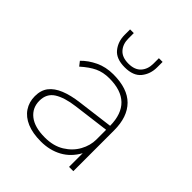

<svg xmlns="http://www.w3.org/2000/svg" viewBox="-196 -819 952 952"><g transform="rotate(45 280.0 -343.0)"><path d="M246 10Q188 10 148 -7Q108 -24 87 -55.5Q66 -87 66 -128Q66 -170 87 -197Q108 -224 148.5 -240.5Q189 -257 246 -264L434 -288Q433 -370 390.5 -411Q348 -452 265 -452Q222 -452 189 -436.5Q156 -421 118 -387L100 -410Q129 -440 171 -460Q213 -480 265 -480Q365 -480 414.5 -430Q464 -380 464 -286V0H434V-96Q405 -43 356.5 -16.5Q308 10 246 10ZM246 -18Q306 -18 348 -44Q390 -70 412 -110Q434 -150 434 -192V-260L246 -236Q175 -227 136.5 -202.5Q98 -178 98 -128Q98 -78 136 -48Q174 -18 246 -18ZM280 -544Q220 -544 193 -577.5Q166 -611 166 -658V-696H192V-658Q192 -619 214 -594.5Q236 -570 280 -570Q324 -570 346 -594.5Q368 -619 368 -658V-696H394V-658Q394 -611 367 -577.5Q340 -544 280 -544Z"/></g></svg>

Font: Gantari Thin
Style: Regular
Weight: 250
Designer: Anugrah Pasau
Foundry: Lafontype
Version: Version 1.000